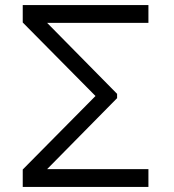

<svg xmlns="http://www.w3.org/2000/svg" viewBox="-20 -740 690 760"><path d="M443.5 -368.5V-351.5L166.5 -70.5H567.5V0H70V-69L358 -360L70 -651V-720H567.5V-649.5H166.5Z"/></svg>

Font: Vela Sans
Style: Regular
Weight: 400
Designer: Principal design: Mikhail Sharanda - project Manrope.
Design modification: Ravid Balaliev
Foundry: Mikhail Sharanda
Version: Version 1.001